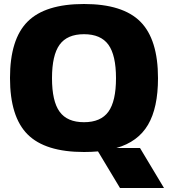

<svg xmlns="http://www.w3.org/2000/svg" viewBox="-20 -740 870 960"><path d="M770 -349Q770 -201 720 -116Q670 -31 562 0H680L800 200H580L470 17Q437 20 400 20Q206 20 118 -68Q30 -156 30 -350Q30 -544 118 -632Q206 -720 400 -720Q594 -720 682 -631.5Q770 -543 770 -349ZM278 -181.5Q316 -129 400 -129Q484 -129 522 -181.5Q560 -234 560 -349Q560 -464 522 -516.5Q484 -569 400 -569Q316 -569 278 -516.5Q240 -464 240 -349Q240 -234 278 -181.5Z"/></svg>

Font: Fivo Sans Modern Heavy
Style: Regular
Weight: 900
Designer: Alexander Slobzheninov
Foundry: Alexander Slobzheninov
Version: 1.0